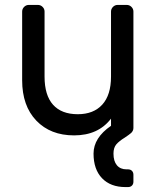

<svg xmlns="http://www.w3.org/2000/svg" viewBox="-20 -540 637 780"><path d="M97 -520H134Q145 -520 153 -512Q161 -504 161 -493V-229Q161 -153 195.5 -114.5Q230 -76 296 -76Q360 -76 395.5 -115Q431 -154 431 -229V-493Q431 -504 439 -512Q447 -520 458 -520H495Q506 -520 514 -512Q522 -504 522 -493V-20Q522 -9 513 0Q505 7 487 19Q464 33 452.5 46.5Q441 60 441 84Q441 115 455 131.5Q469 148 494 148H500Q510 148 516 154Q522 160 522 170V198Q522 208 516 214Q510 220 500 220H490Q429 220 394.5 184Q360 148 360 84Q360 20 431 -29V-58Q379 10 281 10Q185 10 127.5 -50Q70 -110 70 -214V-493Q70 -504 78 -512Q86 -520 97 -520Z"/></svg>

Font: Rubik
Style: Regular
Weight: 400
Designer: Hubert & Fischer
Foundry: Hubert & Fischer
Version: Version 1.100